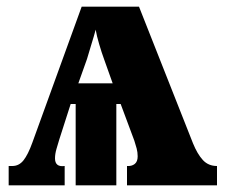

<svg xmlns="http://www.w3.org/2000/svg" viewBox="-20 -556 680 576"><path d="M6 0V-58H17Q37 -58 50.5 -75Q64 -92 77 -128L225 -536H397L559 -126Q572 -94 588.5 -76Q605 -58 631 -58V0H361V-58Q375 -57 384 -64Q393 -71 393 -87Q393 -99 390 -110.5Q387 -122 383 -134L342 -244H329V0H207V-244H192L158 -138Q154 -125 149.5 -109.5Q145 -94 145 -81Q145 -54 174 -58V0ZM215 -306H318L292 -379Q285 -398 277.5 -423.5Q270 -449 267 -467Q262 -448 254.5 -424Q247 -400 241 -379Z"/></svg>

Font: Noto Serif Condensed Black
Style: Regular
Weight: 900
Width: 3
Designer: Monotype Design Team
Foundry: Monotype Imaging Inc.
Version: Version 2.015; ttfautohint (v1.8.4.7-5d5b)